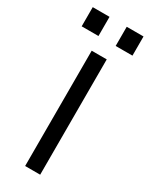

<svg xmlns="http://www.w3.org/2000/svg" viewBox="-194 -705 585 745"><g transform="rotate(30 98.0 -332.5)"><path d="M65.4 -516.6H132.8V0H65.4ZM-15.6 -665H59.6V-579.1H-15.6ZM136.7 -665H211.9V-579.1H136.7Z"/></g></svg>

Font: Dinish Condensed
Style: Regular
Weight: 400
Width: 3
Designer: Bert Driehuis
Foundry: Playbeing
Version: Version 3.006; git-39231f3c-release